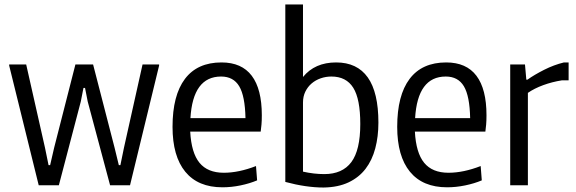

<svg xmlns="http://www.w3.org/2000/svg" viewBox="-20 -828 2572 858"><path d="M21 -535V-540H97L181 -168L197 -90H204L222 -168L317 -540H396L492 -168L511 -90H518L534 -168L617 -540H691V-535L561 0H472L372 -374L360 -435H353L341 -374L243 0H153Z M974 9Q865 9 808 -60.5Q751 -130 751 -261Q751 -402 806.5 -475.5Q862 -549 970 -549Q1060 -549 1105 -489.5Q1150 -430 1150 -313Q1150 -288 1148.5 -271.5Q1147 -255 1145 -240H830Q835 -145 871.5 -100.5Q908 -56 980 -56Q1047 -56 1124 -86L1129 -22Q1096 -8 1055 0.5Q1014 9 974 9ZM968 -486Q842 -486 831 -300H1077Q1075 -399 1049 -442.5Q1023 -486 968 -486Z M1426 10Q1348 10 1255 -15V-808H1334V-484Q1387 -549 1482 -549Q1576 -549 1623.5 -482Q1671 -415 1671 -280Q1671 -218 1657 -165Q1643 -112 1613.5 -73.5Q1584 -35 1537.5 -13Q1491 9 1426 10ZM1429 -50Q1510 -50 1550 -103.5Q1590 -157 1590 -274Q1590 -386 1558.5 -436Q1527 -486 1461 -486Q1436 -486 1413 -478Q1390 -470 1372.5 -455Q1355 -440 1344.5 -418.5Q1334 -397 1334 -370V-61Q1383 -50 1429 -50Z M1978 9Q1869 9 1812 -60.5Q1755 -130 1755 -261Q1755 -402 1810.5 -475.5Q1866 -549 1974 -549Q2064 -549 2109 -489.5Q2154 -430 2154 -313Q2154 -288 2152.5 -271.5Q2151 -255 2149 -240H1834Q1839 -145 1875.5 -100.5Q1912 -56 1984 -56Q2051 -56 2128 -86L2133 -22Q2100 -8 2059 0.5Q2018 9 1978 9ZM1972 -486Q1846 -486 1835 -300H2081Q2079 -399 2053 -442.5Q2027 -486 1972 -486Z M2260 -540H2326L2332 -472H2337Q2368 -494 2411.5 -516Q2455 -538 2500 -549H2521V-469H2491Q2447 -462 2407.5 -447.5Q2368 -433 2339 -413V0H2260Z"/></svg>

Font: Encode Sans Condensed
Style: Regular
Weight: 400
Designer: Pablo Impallari, Andres Torresi
Foundry: Pablo Impallari, Andres Torresi
Version: Version 1.000; ttfautohint (v1.00) -l 8 -r 50 -G 200 -x 14 -